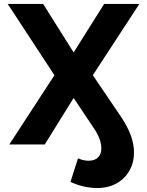

<svg xmlns="http://www.w3.org/2000/svg" viewBox="-20 -730 743 970"><path d="M471 220Q439 220 405 212.5Q371 205 336 189L374 70Q402 82 427 82Q459 82 475.5 65Q492 48 492 20Q492 -25 457 -78L352 -235L206 0H27L255 -350L19 -710H198L352 -465L506 -710H684L449 -350L594 -136Q657 -41 657 40Q657 91 634 132Q611 173 569 196.5Q527 220 471 220Z"/></svg>

Font: Raleway ExtraBold
Style: Regular
Weight: 800
Designer: Matt McInerney, Pablo Impallari, Rodrigo Fuenzalida
Foundry: Matt McInerney, Pablo Impallari, Rodrigo Fuenzalida
Version: Version 4.026